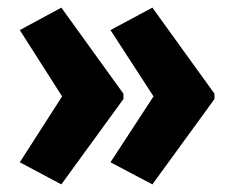

<svg xmlns="http://www.w3.org/2000/svg" viewBox="-20 -530 611 504"><path d="M543 -270 380 -46 270 -104 383 -277 270 -451 380 -510 543 -284ZM304 -270 141 -46 32 -104 143 -277 32 -451 141 -510 304 -284Z"/></svg>

Font: Noto Sans Arabic Cond ExtBd
Style: Regular
Weight: 800
Width: 3
Designer: Monotype Design Team, Nadine Chahine, Nizar Qandah and Khaled Hosny
Foundry: Monotype Imaging Inc.
Version: Version 2.012; ttfautohint (v1.8.4.7-5d5b)